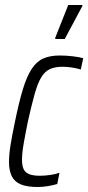

<svg xmlns="http://www.w3.org/2000/svg" viewBox="-20 -740 353 768"><path d="M131 8Q88 8 63 -2.5Q38 -13 27 -35.5Q16 -58 16 -92Q16 -122 22.5 -162Q29 -202 40 -254Q56 -332 71.5 -383Q87 -434 106.5 -464Q126 -494 153 -506Q180 -518 219 -518Q243 -518 270 -515Q297 -512 313 -507L303 -462Q288 -467 267.5 -470Q247 -473 230 -473Q201 -473 180.5 -464Q160 -455 145.5 -431.5Q131 -408 119 -365.5Q107 -323 92 -256Q81 -202 74.5 -164.5Q68 -127 68 -101Q68 -75 75.5 -61.5Q83 -48 99 -42.5Q115 -37 139 -37Q158 -37 180 -40Q202 -43 218 -49L209 -4Q193 1 171.5 4.5Q150 8 131 8ZM201 -584V-589L253 -720H310L309 -715L239 -584Z"/></svg>

Font: Saira ExtraCondensed Light
Style: Italic
Weight: 300
Width: 2
Italic angle: -12°
Designer: Hector Gatti with collaboration of the Omnibus-Type team
Foundry: Omnibus-Type
Version: Version 1.101